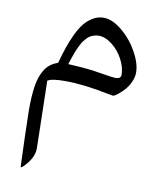

<svg xmlns="http://www.w3.org/2000/svg" viewBox="-80 -409 701 828"><g transform="rotate(10 271.0 5.0)"><path d="M192.9 -46.4Q135.7 -46.4 118.7 -36.6L114.7 -34.7V-30.3L121.1 259.8Q121.6 301.3 81.1 342.8Q72.3 352.1 67.4 353.5Q65.9 351.1 65.9 345.2Q61 226.1 58.6 104Q58.6 72.8 60.1 48.3Q61.5 23.9 64.9 0.2Q68.4 -23.4 74.7 -41.3Q81.1 -59.1 90.3 -74.5Q99.6 -89.8 113 -100.3Q126.5 -110.8 144 -117.2L147.5 -118.7L148.4 -122.1Q158.7 -159.2 168.5 -188.2Q178.2 -217.3 192.6 -247.8Q207 -278.3 223.1 -298.3Q239.3 -318.4 261 -331.3Q282.7 -344.2 307.6 -344.2Q345.7 -344.2 388.4 -308.8Q431.2 -273.4 458.5 -224.1Q485.8 -174.8 485.8 -134.8Q485.8 -113.8 475.1 -91.6Q464.4 -69.3 450.2 -54.4Q436 -39.6 423.1 -29.8Q410.2 -20 404.8 -20Q401.9 -20 382.8 -23.9Q271 -46.4 192.9 -46.4ZM200.7 -120.1Q257.8 -117.2 296.9 -112.3Q305.7 -111.3 348.6 -104.2Q391.6 -97.2 401.4 -97.2Q425.8 -97.2 425.8 -115.2Q425.8 -147 407.5 -181.9Q389.2 -216.8 359.1 -240.5Q329.1 -264.2 299.3 -264.2Q289.6 -264.2 280.3 -261.2Q271 -258.3 263.7 -254.4Q256.3 -250.5 249 -242.4Q241.7 -234.4 236.8 -228.3Q231.9 -222.2 226.1 -210.2Q220.2 -198.2 216.8 -191.4Q213.4 -184.6 208.3 -170.4Q203.1 -156.2 201.2 -150.4Q199.2 -144.5 194.3 -129.9L191.4 -120.6Z"/></g></svg>

Font: Sahel Light FD
Style: Light-FD
Weight: 300
Foundry: Saber Rastikerdar (saber.rastikerdar@gmail.com)
Version: Version 3.3.0